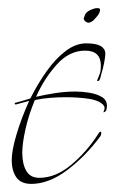

<svg xmlns="http://www.w3.org/2000/svg" viewBox="-20 -441 293 474"><path d="M57 13Q32 13 20.5 -3Q9 -19 9 -46Q9 -70 21 -110Q33 -150 52 -192L19 -183Q17 -183 16.5 -185Q16 -187 17 -187Q22 -188 32 -191Q42 -194 55 -198Q73 -234 95 -265Q117 -296 142 -315Q167 -334 193 -334Q240 -334 240 -308Q240 -301 237 -285.5Q234 -270 230 -258Q229 -255 228.5 -251.5Q228 -248 226 -245Q225 -241 222 -241Q219 -241 220 -243Q224 -253 226.5 -259.5Q229 -266 229 -279Q229 -316 190 -316Q151 -316 120 -281.5Q89 -247 69 -202Q90 -207 115.5 -211Q141 -215 166 -215Q183 -215 201 -212Q219 -209 231.5 -201.5Q244 -194 244 -180Q244 -168 239 -165Q234 -162 236 -166Q241 -176 234.5 -182.5Q228 -189 218 -192.5Q208 -196 200 -197Q187 -199 172.5 -200Q158 -201 143 -201Q124 -201 104.5 -199.5Q85 -198 66 -194Q51 -158 43 -122.5Q35 -87 35 -64Q35 -36 45 -19Q55 -2 77 -2Q117 -2 155 -33.5Q193 -65 221 -108Q225 -116 229 -116Q230 -116 230 -113Q230 -108 228 -105Q192 -56 146.5 -21.5Q101 13 57 13ZM199 -385Q193 -385 189 -390Q185 -395 188 -399Q190 -410 201.5 -415.5Q213 -421 220 -421Q227 -421 227 -417Q227 -410 221 -402.5Q215 -395 210 -390Q203 -385 199 -385Z"/></svg>

Font: Explora
Style: Regular
Weight: 400
Designer: Robert E. Leuschke
Foundry: Robert E. Leuschke
Version: Version 1.010